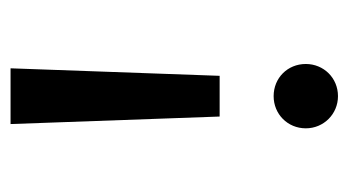

<svg xmlns="http://www.w3.org/2000/svg" viewBox="-172 -494 676 373"><g transform="rotate(-90 166.5 -307.0)"><path d="M127.1 -218.8H206.2L220.8 -625H112.5ZM166.7 11.1C202.1 11.1 229.2 -16.7 229.2 -51.4C229.2 -86.8 202.1 -113.9 166.7 -113.9C131.9 -113.9 104.2 -86.8 104.2 -51.4C104.2 -16.7 131.9 11.1 166.7 11.1Z"/></g></svg>

Font: Afacad Medium
Style: Regular
Weight: 500
Designer: Kristian Moeller
Foundry: Dicotype
Version: Version 1.000